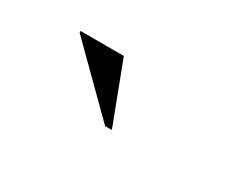

<svg xmlns="http://www.w3.org/2000/svg" viewBox="-35 -873 569 446"><g transform="rotate(30 250.0 -650.5)"><path d="M268 -569H250L90 -727.5V-732H206Z"/></g></svg>

Font: Newsreader Display SemiBold
Style: Regular
Weight: 600
Designer: Hugues Gentile
Foundry: Production Type
Version: Version 1.001